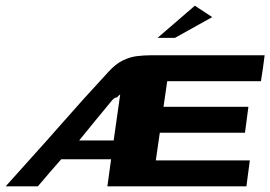

<svg xmlns="http://www.w3.org/2000/svg" viewBox="-28 -654 949 674"><path d="M-8 0Q36 -49 71 -88Q106 -127 136.5 -161Q167 -195 198 -230.5Q229 -266 266 -307Q303 -348 351 -400Q377 -429 402.5 -441.5Q428 -454 453 -457Q478 -460 502 -460H901Q898 -437 895 -414.5Q892 -392 888 -369H559L546 -279H844L832 -188Q757 -188 682.5 -188Q608 -188 533 -188L519 -91H849L837 0Q714 0 592.5 0Q471 0 349 0L362 -95H187Q166 -71 145.5 -47.5Q125 -24 105 0ZM250 -161Q280 -161 310.5 -161Q341 -161 371 -161Q377 -202 382.5 -242Q388 -282 394 -323Q391 -320 388 -317.5Q385 -315 383 -312Q376 -312 370 -306.5Q364 -301 359 -294Q332 -261 304.5 -228Q277 -195 250 -161ZM525 -521 656 -634 717 -594 586 -521Z"/></svg>

Font: Genos
Style: Bold Italic
Weight: 700
Italic angle: -8°
Version: Version 1.010